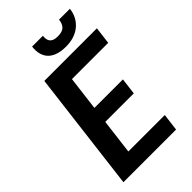

<svg xmlns="http://www.w3.org/2000/svg" viewBox="-270 -999 1088 1088"><g transform="rotate(-45 274.5 -455.0)"><path d="M245.5 -619.5 220 -414H448.5L436 -314.5H207.5L181.5 -103.5H473.5L460.5 0H38.5L127.5 -723H549L536 -619.5ZM352 -773Q317.5 -773 290.5 -781.2Q263.5 -789.5 245.5 -806.2Q227.5 -823 219.8 -848.8Q212 -874.5 216 -909.5H302.5Q301 -894.5 303 -883Q305 -871.5 311.8 -863.5Q318.5 -855.5 330.2 -851.2Q342 -847 360.5 -847Q397 -847 413 -863.2Q429 -879.5 432 -909.5H519Q515.5 -877.5 501.8 -852.2Q488 -827 466.2 -809.2Q444.5 -791.5 415.5 -782.2Q386.5 -773 352 -773Z"/></g></svg>

Font: Lato 2
Style: Bold Italic
Weight: 700
Italic angle: -7°
Designer: Lukasz Dziedzic with Adam Twardoch and Botio Nikoltchev
Foundry: tyPoland Lukasz Dziedzic
Version: Version 2.015; 2015-08-06; http://www.latofonts.com/